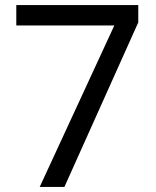

<svg xmlns="http://www.w3.org/2000/svg" viewBox="-20 -734 612 754"><path d="M136 0 429 -634H44V-714H523V-646L233 0Z"/></svg>

Font: Noto Sans Living
Style: Regular
Weight: 400
Designer: Monotype Design Team
Foundry: Monotype Imaging Inc.
Version: Version 2.013; ttfautohint (v1.8.4.7-5d5b)